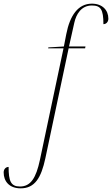

<svg xmlns="http://www.w3.org/2000/svg" viewBox="-112 -790 612 1049"><path d="M1 239C78 239 113 182 136 74L263 -526H353L355 -536H265L294 -666C304 -711 331 -760 390 -760C438 -760 453 -739 453 -658C468 -658 480 -670 480 -688C480 -735 447 -770 390 -770C315 -770 270 -706 250 -603L237 -536L152 -531L151 -526H235L106 84C85 182 56 229 -3 229C-53 229 -65 199 -65 122C-80 122 -92 134 -92 152C-92 200 -62 239 1 239Z"/></svg>

Font: Noto Serif Display Thin
Style: Italic
Weight: 100
Italic angle: -12°
Designer: Monotype Design Team
Foundry: Monotype Imaging Inc.
Version: Version 2.009